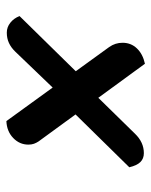

<svg xmlns="http://www.w3.org/2000/svg" viewBox="44 -534 478 607"><g transform="rotate(90 283.5 -231.0)"><path d="M363.3 -11.7 257.3 -158 143.7 -39.7Q130.7 -26.3 116.2 -19.7Q101.7 -13 83.7 -13Q66.3 -13 52.3 -24.2Q38.3 -35.3 31.3 -53.3L205.7 -231L129 -337Q115.7 -356 115.7 -379Q115.7 -405.7 133.5 -424.3Q151.3 -443 182 -449.7L289.7 -302.3L403.3 -418.3Q430.3 -446.3 464.7 -446.3Q482 -446.3 492.8 -435.3Q503.7 -424.3 509.3 -400.3L342.3 -230.3L427.7 -113.3Q432.3 -106.3 435 -98.8Q437.7 -91.3 437.7 -81.3Q437.7 -53.3 416.7 -33.2Q395.7 -13 363.3 -11.7Z"/></g></svg>

Font: Sansita Swashed Light
Style: Regular
Weight: 300
Designer: Pablo Cosgaya
Foundry: Omnibus-Type
Version: Version 1.003